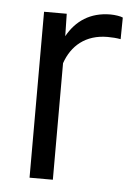

<svg xmlns="http://www.w3.org/2000/svg" viewBox="-44 -573 427 609"><g transform="rotate(5 169.0 -269.0)"><path d="M323.2 -531.7C316.9 -535.2 297.4 -538.1 283.7 -538.1C219.2 -538.1 174.3 -507.3 146.5 -457L145 -528.3H72.8V0H147V-371.1C166.5 -427.7 210.4 -466.3 280.8 -466.3C294.9 -466.3 309.1 -465.3 322.3 -462.9Z"/></g></svg>

Font: Vazirmatn Light
Style: Regular
Weight: 300
Designer: Saber Rastikerdar
Foundry: Saber Rastikerdar
Version: Version 33.003